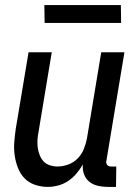

<svg xmlns="http://www.w3.org/2000/svg" viewBox="-20 -725 540 753"><path d="M167 8Q141 8 116.5 -0.5Q92 -9 75.5 -26.5Q59 -44 50 -67.5Q41 -91 37.5 -116Q34 -141 36 -167.5Q38 -194 42 -221L92 -520H183L131 -207Q128 -192 127 -176.5Q126 -161 128 -146Q130 -131 135.5 -117Q141 -103 150.5 -92.5Q160 -82 175 -77Q190 -72 205 -72Q226 -72 247 -79.5Q268 -87 284 -103Q300 -119 308.5 -140Q317 -161 321 -182L377 -520H468L397 -93Q396 -89 397 -85Q398 -81 400.5 -78Q403 -75 407 -73.5Q411 -72 416 -72H436L435 8H402Q382 8 363 3.5Q344 -1 330 -12.5Q316 -24 309.5 -42Q303 -60 305 -80Q294 -61 279.5 -44Q265 -27 247 -15Q229 -3 208 2.5Q187 8 167 8ZM155 -635 154 -705H454L455 -635Z"/></svg>

Font: Iosevka Medium
Style: Italic
Weight: 500
Italic angle: -9°
Monospace: yes
Designer: Belleve Invis
Foundry: Belleve Invis
Version: Version 32.5.0; ttfautohint (v1.8.4)